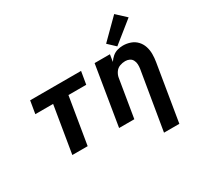

<svg xmlns="http://www.w3.org/2000/svg" viewBox="-197 -1032 1546 1486"><g transform="rotate(-30 576.0 -289.0)"><path d="M163 0H300L369 -417H528L547 -530H92L73 -417H232Z M864 205H1001L1084 -298Q1090 -333 1090 -368Q1090 -403 1079.5 -435Q1069 -467 1046.5 -491Q1024 -515 992 -526.5Q960 -538 925 -538Q900 -538 875 -531Q850 -524 829.5 -506.5Q809 -489 795 -467L805 -530H668L581 0H717L773 -339Q777 -363 792 -385Q807 -407 831 -416Q855 -425 880 -425Q900 -425 917 -417Q934 -409 943 -392Q952 -375 953 -355.5Q954 -336 951 -316ZM885 -554 1073 -705 989 -783 820 -615Z"/></g></svg>

Font: Iosevka Sparkle XBdObl
Style: Regular
Weight: 800
Italic angle: -9°
Designer: Belleve Invis
Foundry: Belleve Invis
Version: Version 4.5.0; ttfautohint (v1.8.3)